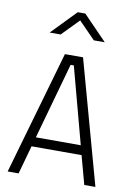

<svg xmlns="http://www.w3.org/2000/svg" viewBox="-96 -942 692 1002"><g transform="rotate(10 250.0 -441.0)"><path d="M107 -752 233 -882H273L399 -752H341L253 -842L165 -752ZM17 0 205 -655H301L482 0H423L382 -151H117L75 0ZM369 -201 261 -605H244L131 -201Z"/></g></svg>

Font: TypoPRO Lekton
Style: Regular
Weight: 400
Monospace: yes
Designer: Paolo Mazzetti, Luciano Perondi, Raffaele Flato, Elena Papassissa, Emilio Macchia, Michela Povoleri, Tobias Seemiller, R
Version: Version 34.000